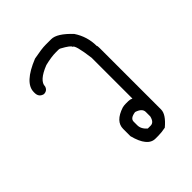

<svg xmlns="http://www.w3.org/2000/svg" viewBox="-150 -561 656 656"><g transform="rotate(-45 178.0 -233.0)"><path d="M179.7 -478.5H207Q234.9 -478.5 275.4 -435.5Q300.8 -397.5 300.8 -351.6Q302.7 -351.6 302.7 -339.8V-43Q302.7 -19.5 267.6 9.8Q248 13.7 232.4 13.7H218.8Q181.2 13.7 164.1 -52.7V-87.9Q164.1 -124 214.8 -140.6Q222.7 -142.6 230.5 -142.6H244.1Q252.4 -142.6 259.8 -138.7V-335.9Q250.5 -408.2 240.2 -408.2Q240.2 -415.5 207 -433.6Q203.6 -435.5 199.2 -435.5H185.5Q164.6 -435.5 132.8 -427.7Q78.1 -406.2 78.1 -378.9Q73.2 -363.3 56.6 -363.3Q37.1 -368.2 37.1 -388.7V-392.6Q37.1 -437 121.1 -470.7Q161.1 -478.5 179.7 -478.5ZM207 -80.1V-62.5Q207 -44.4 224.6 -29.3H238.3Q254.4 -29.3 259.8 -52.7V-74.2Q259.8 -91.3 234.4 -99.6H232.4Q207 -95.7 207 -80.1Z"/></g></svg>

Font: CEF Fonts CJK
Style: Regular
Weight: 400
Designer: PartyBoss (派对大魔王)
Version: Release 2.25